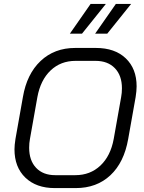

<svg xmlns="http://www.w3.org/2000/svg" viewBox="-20 -953 736 981"><path d="M54 -190Q54 -211 59 -243L97 -457Q117 -575 187.5 -641.5Q258 -708 364 -708H470Q567 -708 622.5 -655Q678 -602 678 -512Q678 -489 673 -457L635 -243Q614 -123 544 -57.5Q474 8 367 8H260Q165 8 109.5 -45.5Q54 -99 54 -190ZM365 -58Q441 -58 493 -107Q545 -156 561 -243L599 -457Q603 -478 603 -502Q603 -567 567 -604.5Q531 -642 468 -642H366Q290 -642 238.5 -593Q187 -544 171 -457L133 -243Q129 -222 129 -198Q129 -133 164.5 -95.5Q200 -58 262 -58ZM443 -933H521L399 -781H337ZM572 -933H650L528 -781H466Z"/></svg>

Font: Bai Jamjuree
Style: Italic
Weight: 400
Italic angle: -10°
Version: Version 1.000; ttfautohint (v1.6)